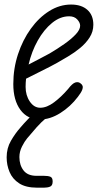

<svg xmlns="http://www.w3.org/2000/svg" viewBox="-20 -530 450 866"><path d="M160 9Q104 9 72 -34.5Q40 -78 40 -151Q40 -221 61.2 -285.5Q82.5 -350 119 -400.5Q155.5 -451 202.2 -480.2Q249 -509.5 300.5 -509.5Q347.5 -509.5 374.2 -485.5Q401 -461.5 401 -418.5Q401 -387 384 -360.8Q367 -334.5 341 -313.2Q315 -292 287.2 -275.5Q259.5 -259 237.5 -246.5Q208 -230 166.8 -209.8Q125.5 -189.5 97.5 -175Q96.5 -166 96 -156.8Q95.5 -147.5 95.5 -138Q95.5 -100 114.5 -72Q133.5 -44 161.5 -44Q191 -44 223.8 -68.5Q256.5 -93 287 -128.5Q306.5 -154 319.8 -158Q333 -162 342.5 -154.5Q349.5 -150 352.2 -143.2Q355 -136.5 350.8 -124.8Q346.5 -113 331.5 -93.5Q298 -49 251.8 -20Q205.5 9 160 9ZM109 -239Q130.5 -250.5 156 -263.5Q181.5 -276.5 204 -289Q239.5 -310 271 -332.2Q302.5 -354.5 322 -375.5Q341.5 -396.5 341.5 -414Q341.5 -428 328.5 -442.2Q315.5 -456.5 292 -456.5Q251.5 -456.5 214.8 -426.5Q178 -396.5 150.2 -347Q122.5 -297.5 109 -239ZM147.5 316.5Q96.5 316.5 66.5 297Q36.5 277.5 23.2 246Q10 214.5 10 179.5Q10 138.5 29.2 105.2Q48.5 72 70.5 47Q86.5 28 106.5 7.2Q126.5 -13.5 145.5 -29.5Q157 -38 161.2 -39Q165.5 -40 172 -40Q182 -40 189.8 -33.2Q197.5 -26.5 199.2 -17.8Q201 -9 193 -2Q165.5 21 145.5 43.8Q125.5 66.5 102 94.5Q91 107.5 79.2 130.8Q67.5 154 67.5 178.5Q67.5 214.5 86.2 238.8Q105 263 144.5 263H178.5Q196 263 206.8 267Q217.5 271 217.5 288.5Q217.5 307 206 311.8Q194.5 316.5 178.5 316.5Z"/></svg>

Font: Edu AU VIC WA NT Hand
Style: Regular
Weight: 400
Designer: Tina and Corey Anderson, Eben Sorkin, Mirko Velimirovic
Foundry: Google for Education
Version: Version 1.001